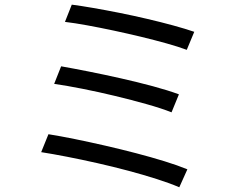

<svg xmlns="http://www.w3.org/2000/svg" viewBox="-20 -777 1040 822"><path d="M287.3 -757.1Q326 -752.1 379.2 -742.9Q432.3 -733.7 491.7 -721.9Q551 -710 610.4 -696.1Q669.8 -682.2 721.8 -668Q773.7 -653.8 811.7 -640.8L779.6 -563.6Q743.2 -577.2 692.3 -591.4Q641.4 -605.6 583.5 -619.6Q525.6 -633.5 466.5 -646.1Q407.3 -658.7 353.6 -668.5Q299.9 -678.3 258.1 -683.3ZM241.7 -493.1Q293 -484.1 359.9 -470.8Q426.9 -457.5 498.3 -441.4Q569.7 -425.3 634.7 -407.8Q699.6 -390.3 746 -373.1L714.4 -296.1Q670.8 -313.4 607.3 -331.2Q543.7 -349.1 472.8 -366.2Q401.9 -383.3 333.5 -396.8Q265.2 -410.3 211.9 -418ZM187.4 -202.4Q237.6 -194.4 300.1 -181.7Q362.6 -169 429.8 -153.6Q496.9 -138.2 562.1 -121.2Q627.3 -104.2 684.3 -86.6Q741.2 -69 782.2 -52.1L747.6 24.8Q707.8 7.6 651.1 -10.5Q594.5 -28.6 528.9 -46.1Q463.2 -63.6 395.8 -78.8Q328.4 -94 266.6 -106Q204.9 -118 156.3 -125.6Z"/></svg>

Font: Noto Sans SC Thin
Style: Regular
Weight: 100
Designer: Ryoko NISHIZUKA 西塚涼子 (kana, bopomofo & ideographs); Paul D. Hunt (Latin, Greek & Cyrillic); Sandoll Communications 산돌커뮤니
Foundry: Adobe
Version: Version 2.004-H2;hotconv 1.0.118;makeotfexe 2.5.65603